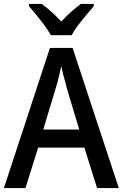

<svg xmlns="http://www.w3.org/2000/svg" viewBox="-20 -961 627 981"><path d="M476 0 411 -207H175L110 0H0L235 -716H351L587 0ZM322 -508Q319 -522 313 -543Q307 -564 301.5 -586Q296 -608 293 -623Q289 -604 284 -583Q279 -562 274 -542.5Q269 -523 264 -508L201 -299H385ZM240 -781Q228 -803 208.5 -829.5Q189 -856 167.5 -882.5Q146 -909 128 -929V-941H193Q217 -924 243 -900.5Q269 -877 293 -851Q319 -879 343.5 -900.5Q368 -922 393 -941H459V-929Q442 -910 420 -883.5Q398 -857 378 -830.5Q358 -804 346 -781Z"/></svg>

Font: Noto Sans Hebrew SemiCondensed Medium
Style: Regular
Weight: 500
Width: 4
Designer: Monotype Design Team
Foundry: Monotype Imaging Inc.
Version: Version 2.003